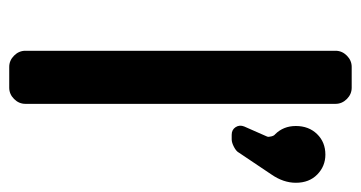

<svg xmlns="http://www.w3.org/2000/svg" viewBox="-203 -579 782 416"><g transform="rotate(90 188.0 -371.0)"><path d="M90 -707Q90 -721 100.5 -731.5Q111 -742 125 -742H170Q184 -742 194.5 -731.5Q205 -721 205 -707V-35Q205 -21 194.5 -10.5Q184 0 170 0H125Q111 0 100.5 -10.5Q90 -21 90 -35ZM315 -685Q340 -685 358 -667.5Q376 -650 376 -621Q376 -594 358 -568L311 -498Q308 -492 298.5 -487Q289 -482 282 -482H272Q261 -482 255.5 -490.5Q250 -499 254 -509L276 -559Q277 -562 275.5 -568Q274 -574 271 -576Q253 -594 253 -621Q253 -649 270.5 -667Q288 -685 315 -685Z"/></g></svg>

Font: Trueno
Style: Round
Weight: 400
Designer: Julieta Ulanovsky, Jasper
Foundry: Julieta Ulanovsky, Cannot Into Space Fonts
Version: Version 3.001